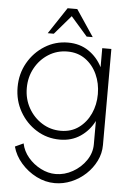

<svg xmlns="http://www.w3.org/2000/svg" viewBox="-62 -744 702 1039"><g transform="rotate(5 289.0 -224.5)"><path d="M468 -500H517.5V22Q517.5 67.5 497.2 108.5Q477 149.5 442.8 181.5Q408.5 213.5 365 231.8Q321.5 250 275.5 250Q223.5 250 175.2 225.5Q127 201 91.8 160.5Q56.5 120 43.5 71.5L89 50.5Q97.5 92 126.2 126Q155 160 194.8 180.2Q234.5 200.5 275.5 200.5Q324 200.5 368.2 175.5Q412.5 150.5 440.2 109.8Q468 69 468 22V-104.5Q441.5 -52 393.8 -19.5Q346 13 282 13Q212.5 13 155.2 -22.5Q98 -58 64 -117.8Q30 -177.5 30 -250Q30 -323 64 -382.8Q98 -442.5 155.2 -478.2Q212.5 -514 282 -514Q346 -514 393.8 -481.5Q441.5 -449 468 -396.5ZM282.5 -35Q339.5 -35 380.5 -65Q421.5 -95 443.8 -143.8Q466 -192.5 466 -250Q466 -308.5 443.5 -357.5Q421 -406.5 379.8 -436Q338.5 -465.5 282.5 -465.5Q226 -465.5 180 -436.5Q134 -407.5 107 -358.5Q80 -309.5 80 -250Q80 -190 107.5 -141.2Q135 -92.5 181 -63.8Q227 -35 282.5 -35ZM315 -699 411.5 -555H378.5L288.5 -658L200 -555H167L262.5 -699Z"/></g></svg>

Font: Urbanist ExtraLight
Style: Regular
Weight: 200
Designer: Corey Hu
Foundry: Corey Hu
Version: Version 1.330; ttfautohint (v1.8.4.7-5d5b)